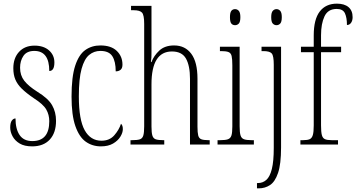

<svg xmlns="http://www.w3.org/2000/svg" viewBox="-20 -792 1952 1052"><path d="M156 10Q114 10 88 -5.5Q62 -21 49 -45Q36 -69 36 -93Q36 -119 44.5 -131Q53 -143 65 -143Q65 -85 87.5 -52Q110 -19 157 -19Q250 -19 250 -128Q250 -163 233.5 -192Q217 -221 165 -254Q124 -282 99.5 -306Q75 -330 64 -356.5Q53 -383 53 -418Q53 -474 84.5 -508Q116 -542 169 -542Q219 -542 248.5 -516Q278 -490 278 -450Q278 -403 250 -403Q250 -513 168 -513Q127 -513 108.5 -486Q90 -459 90 -421Q90 -379 113 -349.5Q136 -320 185 -289Q244 -253 265.5 -215.5Q287 -178 287 -130Q287 -64 252.5 -27Q218 10 156 10Z M533 10Q486 10 450 -15.5Q414 -41 393 -101Q372 -161 372 -263Q372 -371 392 -432Q412 -493 447.5 -518Q483 -543 530 -543Q589 -543 620 -513Q651 -483 651 -438Q651 -418 640.5 -409.5Q630 -401 614 -401Q614 -455 595.5 -484Q577 -513 530 -513Q495 -513 468.5 -491Q442 -469 427 -415Q412 -361 412 -264Q412 -136 444 -78.5Q476 -21 536 -21Q580 -21 606 -50.5Q632 -80 643 -114Q648 -109 650.5 -102.5Q653 -96 653 -84Q653 -65 639.5 -43Q626 -21 599.5 -5.5Q573 10 533 10Z M695 0V-24H704Q732 -24 746 -28.5Q760 -33 765 -49Q770 -65 770 -100V-661Q770 -710 758 -723Q746 -736 712 -736H698V-760H810V-503Q810 -490 809.5 -477Q809 -464 807 -452H810Q823 -487 853 -515Q883 -543 934 -543Q994 -543 1028 -497.5Q1062 -452 1062 -361V-98Q1062 -66 1066 -50Q1070 -34 1083 -29Q1096 -24 1122 -24H1129V0H1021V-360Q1021 -432 999 -471Q977 -510 922 -510Q810 -510 810 -330V-99Q810 -65 815 -49Q820 -33 834 -28.5Q848 -24 876 -24H880V0Z M1268 -654Q1255 -654 1247.5 -663Q1240 -672 1240 -698Q1240 -723 1247.5 -732.5Q1255 -742 1268 -742Q1280 -742 1288.5 -732.5Q1297 -723 1297 -698Q1297 -672 1288.5 -663Q1280 -654 1268 -654ZM1172 0V-24H1187Q1215 -24 1229 -29Q1243 -34 1248 -49.5Q1253 -65 1253 -99V-434Q1253 -469 1249 -485.5Q1245 -502 1231.5 -507Q1218 -512 1192 -512H1185V-536H1293V-100Q1293 -66 1298 -50Q1303 -34 1317 -29Q1331 -24 1358 -24H1371V0Z M1495 -654Q1483 -654 1474.5 -663Q1466 -672 1466 -698Q1466 -723 1474.5 -732.5Q1483 -742 1495 -742Q1507 -742 1515.5 -732.5Q1524 -723 1524 -698Q1524 -672 1515.5 -663Q1507 -654 1495 -654ZM1388 240V211H1393Q1420 211 1439.5 193.5Q1459 176 1469.5 134Q1480 92 1480 18V-437Q1480 -486 1469 -499Q1458 -512 1423 -512H1413V-536H1520V16Q1520 107 1503.5 155.5Q1487 204 1459.5 222Q1432 240 1398 240Z M1626 0V-24H1641Q1665 -24 1677 -29.5Q1689 -35 1694 -52Q1699 -69 1699 -105V-506H1629V-536H1699V-598Q1699 -686 1732 -729Q1765 -772 1826 -772Q1867 -772 1889.5 -753Q1912 -734 1912 -698Q1912 -679 1903.5 -667Q1895 -655 1881 -655Q1881 -695 1870 -719Q1859 -743 1825 -743Q1777 -743 1758 -702.5Q1739 -662 1739 -599V-536H1849V-506H1739V-105Q1739 -69 1743.5 -52Q1748 -35 1760.5 -29.5Q1773 -24 1797 -24H1832V0Z"/></svg>

Font: Noto Serif Hebrew ExtraCondensed ExtraLight
Style: Regular
Weight: 200
Width: 2
Designer: Monotype Design Team
Foundry: Monotype Imaging Inc.
Version: Version 2.004; ttfautohint (v1.8.4.7-5d5b)